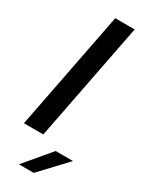

<svg xmlns="http://www.w3.org/2000/svg" viewBox="-245 -797 826 1054"><g transform="rotate(30 167.5 -270.5)"><path d="M145 -750H268L122 0H-1ZM226 45H336L182 209H88Z"/></g></svg>

Font: Teachers SemiBold
Style: Italic
Weight: 600
Designer: Alfredo Marco Pradil & Chank Diesel
Version: Version 0.009